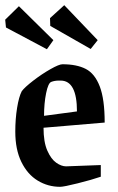

<svg xmlns="http://www.w3.org/2000/svg" viewBox="-24 -711 456 741"><path d="M35 -203Q35 -252 42 -295Q49 -338 60 -359Q71 -374 104 -399.5Q137 -425 170.5 -444Q204 -463 217 -463Q272 -463 307 -445Q342 -427 361 -377.5Q380 -328 380 -238L144 -218Q144 -163 158.5 -130Q173 -97 193 -83Q213 -69 231 -69L365 -74V-29Q330 -17 276 -3.5Q222 10 208 10Q161 10 121.5 -14Q82 -38 58.5 -86Q35 -134 35 -203ZM273 -281Q273 -399 211 -400H203Q187 -400 174 -395Q162 -391 154 -351.5Q146 -312 146 -264ZM170 -611 169 -641 224 -691 353 -556 326 -522ZM-1 -605 -4 -635 49 -687 182 -556 157 -521Z"/></svg>

Font: Grenze Medium
Style: Regular
Weight: 500
Designer: Renata Polastri
Foundry: Omnibus-Type
Version: Version 1.002; ttfautohint (v1.8)